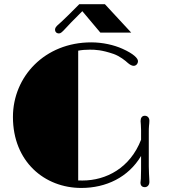

<svg xmlns="http://www.w3.org/2000/svg" viewBox="-20 -906 831 935"><path d="M43 -336.4C43 -119.1 196.8 9.3 376 9.3C496.6 9.3 605 -42.5 667 -146.5V-82.5C667 -66.4 666.5 -42.5 666 -35.6C665 -27.3 664.1 -20.5 664.1 -17.1C664.1 -2 671.9 5.4 685.5 5.4C697.3 5.4 707.5 -4.4 707.5 -20C707.5 -31.2 706.5 -41.5 705.6 -60.1C705.1 -69.3 704.6 -82 704.6 -95.7V-256.3C704.6 -273.4 704.6 -283.7 705.6 -293C706.5 -301.8 707.5 -309.1 707.5 -317.9C707.5 -331.5 699.2 -342.3 685.1 -342.3C671.4 -342.3 664.6 -331.5 664.6 -316.4C664.6 -311.5 665 -305.7 666 -297.9C666.5 -291 667 -282.7 667 -272.5V-225.6C613.8 -88.4 497.6 -26.9 381.3 -26.9C375.5 -26.9 368.2 -26.9 360.8 -27.3V-659.2C377.9 -662.6 395.5 -664.1 417.5 -664.1C444.3 -664.1 475.1 -663.1 533.7 -643.1C563.5 -632.3 589.8 -611.3 603.5 -598.6C613.3 -590.3 623 -585.4 630.9 -585.4C643.1 -585.4 651.9 -596.2 651.9 -608.4C651.9 -621.6 631.8 -643.6 576.2 -668.5C535.2 -687 480 -699.7 424.3 -699.7C197.8 -699.7 43 -532.7 43 -336.4ZM267.1 -743.2C275.4 -743.2 281.7 -749.5 293 -761.2C295.9 -763.7 298.8 -767.1 327.1 -797.4L380.9 -851.6L468.8 -747.1H619.1L490.7 -885.7H366.2L312.5 -832C287.6 -807.1 276.9 -798.3 268.1 -790C251 -775.9 248 -769 248 -760.7C248 -751 255.4 -743.2 267.1 -743.2Z"/></svg>

Font: Limelight
Style: Regular
Weight: 400
Designer: Nicole Fally
Foundry: Nicole Fally
Version: Version 1.002